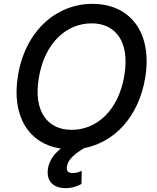

<svg xmlns="http://www.w3.org/2000/svg" viewBox="-20 -757 808 986"><path d="M455.3 -737.2C269.2 -737.2 110.8 -599.4 72.4 -370C36.9 -156.2 131 -17.8 292.3 6C250 39.1 229 78.1 225.5 115.4C219.1 176.1 257.1 209.2 316.8 209.2C351.6 209.2 380.7 197.8 398.1 187.9L399.9 120.4C389.2 125 373.6 131.7 354 131.7C327.4 131.7 319.6 119 323.9 96.9C329.9 59.3 367.9 30.2 412.3 3.6C566.8 -25.9 691.8 -155.9 725.5 -356.5C764.6 -592.7 646 -737.2 455.3 -737.2ZM618.6 -370C589.1 -189.6 476.6 -90.2 347.7 -90.2C226.2 -90.2 149.9 -182.5 179.3 -356.5C208.5 -536.9 321.7 -637.1 450.6 -637.1C572.4 -637.1 647.7 -544 618.6 -370Z"/></svg>

Font: TID UI Medium
Style: Italic
Weight: 500
Italic angle: -9.39999°
Designer: The TID Project Authors
Foundry: Bakken & Bæck
Version: Version 1.001;hotconv 1.0.109;makeotfexe 2.5.65596